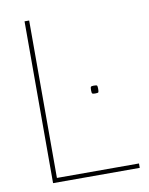

<svg xmlns="http://www.w3.org/2000/svg" viewBox="-80 -759 633 818"><g transform="rotate(-10 236.0 -350.0)"><path d="M311 -362Q311 -374 313.5 -376.5Q316 -379 326 -379Q338 -379 340 -376.5Q342 -374 342 -362Q342 -350 340 -347.5Q338 -345 326 -345Q316 -345 313.5 -347.5Q311 -350 311 -362ZM83 0V-700H103V-19H458V0Z"/></g></svg>

Font: Georama ExtraCondensed Thin Thin
Style: Regular
Weight: 250
Version: Version 1.001